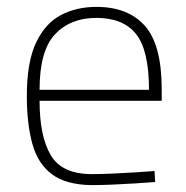

<svg xmlns="http://www.w3.org/2000/svg" viewBox="-20 -529 542 558"><path d="M246 9Q172 8 131 -22.5Q90 -53 74 -111Q58 -169 58 -250Q58 -349 85 -405.5Q112 -462 157.5 -485.5Q203 -509 260 -509Q352 -509 401 -454Q450 -399 450 -269V-236H95Q95 -133 127.5 -78Q160 -23 247 -23Q273 -23 306 -24.5Q339 -26 372 -28Q405 -30 429 -32L431 0Q407 2 374 4Q341 6 307 7.5Q273 9 246 9ZM95 -268H413Q413 -383 375.5 -430Q338 -477 260 -477Q185 -477 140 -429.5Q95 -382 95 -268Z"/></svg>

Font: TitilliumWeb ExtraLight
Style: Regular
Weight: 400
Designer: Mohamed Gaber, Accademia di Belle Arti di Urbino and others
Foundry: Kief Type Foundry, Accademia di Belle Arti di Urbino and others
Version: Version 3.000; ttfautohint (v1.8.2)